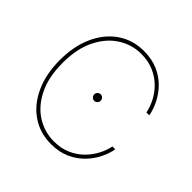

<svg xmlns="http://www.w3.org/2000/svg" viewBox="-188 -908 1088 1088"><g transform="rotate(45 356.0 -364.0)"><path d="M368.7 9.3Q279.3 9.3 211.2 -37.4Q143.1 -84 105 -168Q66.9 -252 66.9 -363.3Q66.9 -475.1 105 -559.1Q143.1 -643.1 211.2 -689.9Q279.3 -736.8 368.7 -736.8Q432.6 -736.8 481.7 -715.1Q530.8 -693.4 565.2 -657.7Q599.6 -622.1 619.9 -580.6Q640.1 -539.1 647 -500H624Q616.7 -537.6 597.2 -575.4Q577.6 -613.3 545.7 -644.8Q513.7 -676.3 469.5 -695.3Q425.3 -714.4 368.7 -714.4Q293.9 -714.4 230.5 -673.8Q167 -633.3 128.2 -554.9Q89.4 -476.6 89.4 -363.3Q89.4 -249 128.2 -170.9Q167 -92.8 230.5 -53Q293.9 -13.2 368.7 -13.2Q425.3 -13.2 469.5 -32.5Q513.7 -51.8 545.4 -83.3Q577.1 -114.7 596.9 -152.6Q616.7 -190.4 624 -227.5H647Q640.1 -189 619.9 -147.5Q599.6 -106 565.2 -70.6Q530.8 -35.2 481.7 -12.9Q432.6 9.3 368.7 9.3ZM368.2 -337.4Q357.4 -337.4 349.9 -345.2Q342.3 -353 342.3 -363.8Q342.3 -374.5 349.9 -382.1Q357.4 -389.6 368.2 -389.6Q378.9 -389.6 386.5 -382.1Q394 -374.5 394 -363.8Q394 -353 386.5 -345.2Q378.9 -337.4 368.2 -337.4Z"/></g></svg>

Font: Inter 17pt Thin
Style: Regular
Weight: 250
Version: Version 4.001;git-66647c0bb